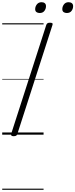

<svg xmlns="http://www.w3.org/2000/svg" viewBox="-20 -1221 683 1741"><path d="M104 14Q90 14 84 9Q78 4 81 -6L400 -996Q404 -1006 411 -1010.5Q418 -1015 433 -1015Q448 -1015 454 -1010.5Q460 -1006 456 -995L137 -5Q134 4 127 9Q120 14 104 14ZM340 -1103Q322 -1103 310.5 -1111.5Q299 -1120 299 -1138Q299 -1162 314.5 -1181.5Q330 -1201 357 -1201Q375 -1201 386 -1192Q397 -1183 397 -1165Q397 -1141 382.5 -1122Q368 -1103 340 -1103ZM586 -1103Q568 -1103 556.5 -1111.5Q545 -1120 545 -1138Q545 -1162 560 -1181.5Q575 -1201 602 -1201Q620 -1201 631.5 -1192Q643 -1183 643 -1165Q643 -1141 628.5 -1122Q614 -1103 586 -1103ZM0 490H375V500H0ZM0 -20H375V0H0ZM0 -505H375V-500H0ZM0 -1010H375V-1000H0Z"/></svg>

Font: Playwrite US Trad Guides
Style: Regular
Weight: 400
Designer: Veronika Burian, José Scaglione
Foundry: TypeTogether
Version: Version 1.003